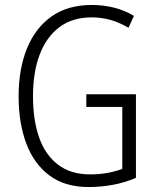

<svg xmlns="http://www.w3.org/2000/svg" viewBox="-20 -744 630 774"><path d="M328 -364H528V-27Q484 -8 435.5 1Q387 10 337 10Q242 10 179.5 -36.5Q117 -83 86 -165.5Q55 -248 55 -356Q55 -465 88.5 -548Q122 -631 187.5 -677.5Q253 -724 350 -724Q396 -724 438.5 -713.5Q481 -703 520 -680L498 -632Q461 -654 424 -664Q387 -674 350 -674Q272 -674 219.5 -634.5Q167 -595 140 -524Q113 -453 113 -356Q113 -261 137.5 -190.5Q162 -120 213.5 -80.5Q265 -41 343 -41Q381 -41 413.5 -47Q446 -53 473 -63V-313H328Z"/></svg>

Font: Noto Sans Condensed Light
Style: Regular
Weight: 300
Width: 3
Designer: Monotype Design Team
Foundry: Monotype Imaging Inc.
Version: Version 2.013; ttfautohint (v1.8.4.7-5d5b)